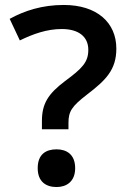

<svg xmlns="http://www.w3.org/2000/svg" viewBox="-20 -744 523 774"><path d="M149 -223H256V-248C256 -295 269 -315 331 -363C407 -421 449 -463 449 -548C449 -653 371 -724 237 -724C150 -724 79 -701 19 -668L60 -581C113 -607 169 -627 229 -627C296 -627 336 -597 336 -543C336 -493 311 -468 242 -417C173 -365 149 -325 149 -256ZM132 -66C132 -12 165 10 208 10C248 10 283 -12 283 -66C283 -122 248 -142 208 -142C165 -142 132 -122 132 -66Z"/></svg>

Font: Noto Sans Sinhala SemiBold
Style: Regular
Weight: 600
Designer: Jelle Bosma - Monotype Design Team
Foundry: Monotype Imaging Inc.
Version: Version 2.006